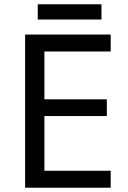

<svg xmlns="http://www.w3.org/2000/svg" viewBox="-20 -875 596 895"><path d="M496 0H97V-714H496V-635H187V-412H478V-334H187V-79H496ZM453 -855V-784H156V-855Z"/></svg>

Font: Noto Sans Kannada
Style: Regular
Weight: 400
Designer: Jelle Bosma - Monotype Design Team
Foundry: Monotype Imaging Inc.
Version: Version 2.003